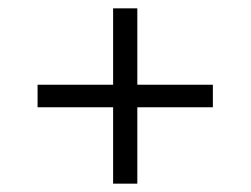

<svg xmlns="http://www.w3.org/2000/svg" viewBox="-20 -502 601 460"><path d="M70 -245V-299H251V-482H309V-299H490V-245H309V-62H251V-245Z"/></svg>

Font: Spectral SC
Style: Bold
Weight: 700
Designer: Jean-Baptiste Levee
Foundry: Production Type
Version: Version 2.001